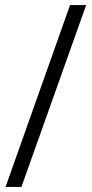

<svg xmlns="http://www.w3.org/2000/svg" viewBox="-20 -729 364 762"><path d="M258 -709H322L65 13H2Z"/></svg>

Font: Cardo
Style: Regular
Weight: 400
Designer: David J. Perry
Foundry: David J. Perry
Version: Version 1.0451